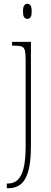

<svg xmlns="http://www.w3.org/2000/svg" viewBox="-20 -758 273 1018"><path d="M125 -658Q115 -658 108.5 -666Q102 -674 102 -698Q102 -721 108.5 -729.5Q115 -738 125 -738Q135 -738 141.5 -729.5Q148 -721 148 -698Q148 -674 141.5 -666Q135 -658 125 -658ZM16 240V215H23Q52 215 72.5 197Q93 179 104.5 136Q116 93 116 16V-439Q116 -474 112 -490Q108 -506 95.5 -511Q83 -516 57 -516H44V-536H144V15Q144 106 128.5 154.5Q113 203 86.5 221.5Q60 240 27 240Z"/></svg>

Font: Noto Serif Lao Condensed Thin
Style: Regular
Weight: 100
Width: 3
Designer: Monotype Design Team
Foundry: Monotype Imaging Inc.
Version: Version 2.003; ttfautohint (v1.8.4.7-5d5b)